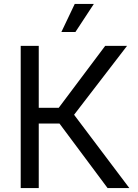

<svg xmlns="http://www.w3.org/2000/svg" viewBox="-20 -962 707 982"><path d="M85.9 0V-727.5H178.2V-410.6H280.3L518.1 -727.5H629.9L358.9 -375L641.6 0H530.3L284.2 -330.1H178.2V0ZM293.9 -798.3 362.3 -941.9H460L365.7 -798.3Z"/></svg>

Font: Inter 16pt
Style: Regular
Weight: 400
Version: Version 4.001;git-66647c0bb